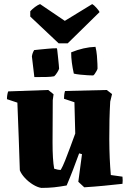

<svg xmlns="http://www.w3.org/2000/svg" viewBox="-20 -909 633 939"><path d="M182 10Q163 7 141 -6.5Q119 -20 101.5 -39Q84 -58 77 -76Q75 -148 71.5 -237Q68 -326 65 -407L14 -424Q14 -445 20 -462L216 -469L242 -448L238 -419Q237 -297 237 -212Q237 -127 245 -84Q262 -78 277 -78Q287 -95 298.5 -124Q310 -153 323 -188Q336 -223 348 -256Q347 -295 346 -332.5Q345 -370 344 -409L293 -426Q293 -435 294 -444.5Q295 -454 298 -464L502 -469L528 -449L519 -412Q514 -324 514.5 -227.5Q515 -131 522 -53L579 -45Q580 -36 580 -27Q580 -18 579 -10Q534 -5 487.5 -0.5Q441 4 392 7L363 -20L381 -155L367 -159Q351 -115 337 -78.5Q323 -42 306 -2Q273 4 245 7Q217 10 182 10ZM341 -549Q335 -576 331.5 -602Q328 -628 328 -653Q389 -678 447 -680Q452 -660 454 -637Q456 -614 456.5 -596.5Q457 -579 457 -574Q457 -571 452.5 -562.5Q448 -554 443 -547Q438 -540 435 -540Q427 -540 409 -541Q391 -542 372 -544Q353 -546 341 -549ZM148 -532 136 -633Q138 -649 147 -664Q155 -665 175 -667Q195 -669 217.5 -671Q240 -673 258 -673Q259 -673 260.5 -659.5Q262 -646 264 -627.5Q266 -609 267.5 -593Q269 -577 269 -573Q267 -566 259.5 -554Q252 -542 245 -536Q230 -533 206 -532.5Q182 -532 148 -532ZM267 -697 128 -828V-854Q138 -865 151.5 -875Q165 -885 176 -889L297 -807L431 -889Q439 -885 451.5 -871Q464 -857 467 -850L311 -697Z"/></svg>

Font: Labrada ExtraBold
Style: Regular
Weight: 800
Designer: Mercedes Jáuregui
Foundry: Omnibus-Type Team
Version: Version 1.000; ttfautohint (v1.8.4.7-5d5b)